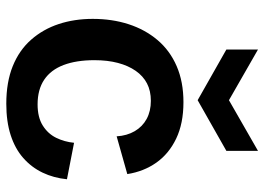

<svg xmlns="http://www.w3.org/2000/svg" viewBox="-132 -674 820 595"><g transform="rotate(90 277.5 -377.0)"><path d="M302 13Q235 13 185.5 -7Q136 -27 103.5 -64Q71 -101 55 -149.5Q39 -198 39 -255Q39 -315 55.5 -366Q72 -417 104.5 -455.5Q137 -494 185.5 -515Q234 -536 297 -536Q363 -536 410 -513.5Q457 -491 484.5 -452Q512 -413 520 -362L403 -329Q401 -361 387 -385Q373 -409 349 -422Q325 -435 293 -435Q262 -435 239 -423Q216 -411 200 -388Q184 -365 175.5 -333Q167 -301 167 -260Q167 -204 182 -164.5Q197 -125 227.5 -104.5Q258 -84 304 -84Q344 -84 369.5 -100Q395 -116 407.5 -141.5Q420 -167 423 -197L536 -175Q532 -134 515.5 -99.5Q499 -65 470 -39.5Q441 -14 399 -0.5Q357 13 302 13ZM134 -767 291 -677 448 -767V-669L291 -580L134 -669Z"/></g></svg>

Font: Bricolage Grotesque 28pt SemiBold
Style: Regular
Weight: 600
Version: Version 1.001;gftools[0.9.33.dev8+g029e19f]